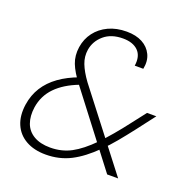

<svg xmlns="http://www.w3.org/2000/svg" viewBox="-128 -835 953 970"><g transform="rotate(20 348.0 -350.0)"><path d="M545 0 254 -380Q216 -429 200.5 -469Q185 -509 192 -556Q199 -602 225.5 -637Q252 -672 294.5 -692Q337 -712 392 -712Q442 -712 476.5 -693.5Q511 -675 527 -641.5Q543 -608 534 -564H488Q496 -617 468 -645Q440 -673 386 -673Q323 -673 284.5 -640Q246 -607 238 -559Q232 -521 246 -484.5Q260 -448 292 -404L604 0ZM218 12Q155 12 111 -13Q67 -38 47.5 -83.5Q28 -129 37 -191Q45 -244 71.5 -286Q98 -328 142.5 -360Q187 -392 248 -414L265 -420L290 -389L259 -378Q183 -349 138.5 -303.5Q94 -258 84 -193Q77 -144 90.5 -107Q104 -70 139 -49.5Q174 -29 227 -29Q289 -29 339.5 -56Q390 -83 447 -141Q475 -170 506.5 -207Q538 -244 573 -290L628 -361H678L603 -263Q569 -219 537.5 -181Q506 -143 475 -113Q412 -50 351.5 -19Q291 12 218 12Z"/></g></svg>

Font: DM Sans 11pt ExtraLight
Style: Italic
Weight: 250
Italic angle: -10°
Version: Version 4.004;gftools[0.9.30]